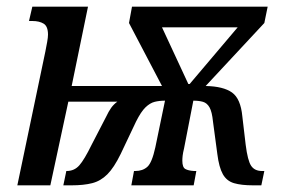

<svg xmlns="http://www.w3.org/2000/svg" viewBox="-20 -556 843 576"><path d="M116 -401Q119 -416 121.5 -430Q124 -444 124 -452Q124 -477 111 -485Q98 -493 77 -493H67L77 -536H244L195 -298H466L367 -487L376 -536H783L773 -487L597 -298Q650 -297 676 -278.5Q702 -260 707 -207L717 -122Q723 -74 733.5 -58.5Q744 -43 766 -43H773L764 0H739Q704 0 682 -6.5Q660 -13 648.5 -33.5Q637 -54 632 -94L619 -191Q616 -221 608.5 -234Q601 -247 589 -250.5Q577 -254 560 -254L532 -110Q529 -98 528 -89.5Q527 -81 527 -74Q527 -54 536 -49Q545 -44 562 -43H569L561 0H374L382 -43H386Q408 -43 422 -55.5Q436 -68 446 -114L475 -254Q458 -254 444 -250.5Q430 -247 416.5 -234Q403 -221 388 -191L342 -94Q322 -53 302 -33Q282 -13 256.5 -6.5Q231 0 195 0H170L179 -43H180Q203 -43 218 -60Q233 -77 255 -122L298 -205Q306 -222 313.5 -232.5Q321 -243 332 -251H185L131 0H32ZM545 -304H549L693 -474H466Z"/></svg>

Font: Noto Serif ExtraCondensed Medium
Style: Italic
Weight: 500
Width: 2
Italic angle: -12°
Designer: Monotype Design Team
Foundry: Monotype Imaging Inc.
Version: Version 2.013; ttfautohint (v1.8.4.7-5d5b)